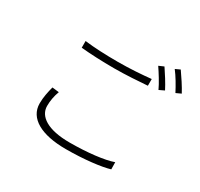

<svg xmlns="http://www.w3.org/2000/svg" viewBox="-173 -1049 1346 1291"><g transform="rotate(30 500.0 -404.0)"><path d="M844 -812C873 -775 906 -719 929 -674L968 -692C947 -732 908 -791 881 -829ZM737 -775C762 -739 802 -675 820 -635L860 -654C839 -696 800 -757 776 -792ZM231 -623C308 -616 392 -612 489 -612C578 -612 676 -619 744 -624V-676C675 -669 585 -662 489 -662C393 -662 303 -666 231 -675ZM194 -293C183 -250 173 -206 173 -158C173 -41 291 21 478 21C621 21 750 5 812 -14L811 -69C744 -45 616 -30 478 -30C309 -30 225 -87 225 -168C225 -207 232 -247 247 -287Z"/></g></svg>

Font: Spoqa Han Sans Neo Light
Style: Regular
Weight: 300
Designer: [Spoqa Han Sans Neo] Dong-huui Kim ___ Younghwa Kang ___ Yujin Lee ___ [Noto Sans] Ryoko NISHIZUKA ____ (kana & ideograp
Foundry: Spoqa (http://www.spoqa-han-sans.com)
Version: Version 1.100;hotconv 1.0.109;makeotfexe 2.5.65596